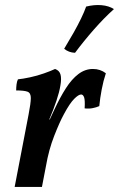

<svg xmlns="http://www.w3.org/2000/svg" viewBox="-20 -740 471 760"><path d="M198 -467Q215 -461 219.5 -445Q224 -429 219 -401Q215 -376 203.5 -341.5Q192 -307 175 -267H177L196 -308Q218 -355 241 -391Q264 -427 290.5 -447Q317 -467 348 -467Q377 -467 399 -450Q389 -420 382.5 -385.5Q376 -351 373 -320Q362 -315 347 -312Q332 -309 315 -311Q317 -343 313 -354.5Q309 -366 301 -366Q291 -366 273.5 -348.5Q256 -331 233 -288Q216 -257 194.5 -202Q173 -147 162 -83L146 0H38L93 -286Q102 -332 102 -352Q102 -372 89 -377Q76 -382 44 -382Q44 -394 45.5 -406Q47 -418 51 -426Q71 -428 99 -434Q127 -440 154 -449.5Q181 -459 198 -467ZM321 -714Q353 -722 382 -719.5Q411 -717 431 -704Q392 -669 352 -623.5Q312 -578 277 -531Q252 -532 234 -547Q254 -580 271 -610Q288 -640 301 -667Q314 -694 321 -714Z"/></svg>

Font: Vollkorn Medium
Style: Italic
Weight: 500
Italic angle: -11°
Designer: Friedrich Althausen
Foundry: Friedrich Althausen
Version: Version 5.000